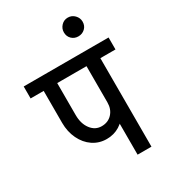

<svg xmlns="http://www.w3.org/2000/svg" viewBox="-227 -950 944 1056"><g transform="rotate(-30 244.5 -422.5)"><path d="M227 -159Q179 -159 140.5 -185Q102 -211 80 -257Q58 -303 58 -359H144Q144 -304 170.5 -269Q197 -234 238 -234ZM227 -159 238 -234Q279 -234 304.5 -261.5Q330 -289 330 -332H388Q388 -283 367 -243.5Q346 -204 309.5 -181.5Q273 -159 227 -159ZM58 -358V-628H144V-358ZM-25 -562V-638H339V-562ZM330 0V-626H418V0ZM234 -562V-638H514V-562Z M374 -726Q349 -726 332 -742.5Q315 -759 315 -785Q315 -809 332 -827Q349 -845 374 -845Q399 -845 416.5 -827Q434 -809 434 -785Q434 -759 416.5 -742.5Q399 -726 374 -726Z"/></g></svg>

Font: Akshar Light
Style: Regular
Weight: 400
Version: Version 1.100